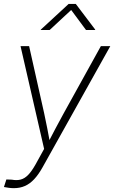

<svg xmlns="http://www.w3.org/2000/svg" viewBox="-35 -768 591 994"><path d="M-14.6 200.2 -2 161.1 25.9 162.1Q51.3 167 72 161.6Q92.8 156.2 111.1 137.2Q129.4 118.2 148.9 83.5L193.4 2.9L71.3 -529.3H115.7L193.4 -182.6Q202.1 -143.1 209.7 -103.5Q217.3 -64 224.6 -24.4H211.4Q231.9 -64 252.7 -103.5Q273.4 -143.1 295.4 -182.6L487.3 -529.3H536.1L185.1 98.6Q164.1 136.2 141.8 159.9Q119.6 183.6 94 194.8Q68.4 206.1 37.1 206.1Q22.5 206.1 10.5 204.3Q-1.5 202.6 -14.6 200.2ZM222.2 -612.8H175.8L176.3 -614.7L320.3 -747.6H357.4L458 -614.7L457.5 -612.8H410.2L333.5 -716.3Z"/></svg>

Font: Inter 24pt ExtraLight
Style: Italic
Weight: 250
Italic angle: -9.3988°
Version: Version 4.001;git-66647c0bb